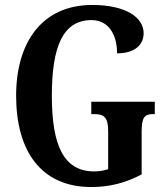

<svg xmlns="http://www.w3.org/2000/svg" viewBox="-20 -744 673 774"><path d="M348 10C422 10 487 -7 551 -41V-211C551 -270 562 -284 596 -284H604V-334H348V-284H361C400 -284 416 -270 416 -215V-62C398 -56 378 -53 360 -53C235 -53 189 -161 189 -358C189 -559 235 -663 349 -663C418 -663 452 -604 452 -529C524 -529 559 -564 559 -610C559 -674 487 -724 352 -724C150 -724 45 -574 45 -358C45 -137 144 10 348 10Z"/></svg>

Font: Noto Serif Sinhala ExtraCondensed
Style: Bold
Weight: 700
Width: 2
Designer: Jelle Bosma - Monotype Design Team
Foundry: Monotype Imaging Inc.
Version: Version 2.007